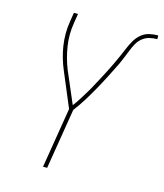

<svg xmlns="http://www.w3.org/2000/svg" viewBox="-110 -818 768 901"><g transform="rotate(15 273.5 -367.5)"><path d="M184 0 232 -293 161 -462Q150 -488 142 -515.5Q134 -543 129.5 -572Q125 -601 125 -631Q125 -661 130 -691L137 -735H157L150 -691Q140 -632 149 -575.5Q158 -519 178 -469L244 -315Q258 -333 270 -352.5Q282 -372 294 -391.5Q306 -411 316.5 -431Q327 -451 338 -471Q349 -491 359 -511Q369 -531 379 -551.5Q389 -572 398 -592.5Q407 -613 415.5 -633.5Q424 -654 435.5 -674.5Q447 -695 464.5 -710Q482 -725 503.5 -730Q525 -735 547 -735V-717Q528 -717 509.5 -712.5Q491 -708 475.5 -695.5Q460 -683 450.5 -665.5Q441 -648 434 -630Q427 -612 419.5 -594Q412 -576 404 -558H403V-556Q386 -522 369 -488.5Q352 -455 333.5 -422Q315 -389 295 -356.5Q275 -324 252 -294L204 0Z"/></g></svg>

Font: Iosevka Curly Thin
Style: Italic
Weight: 100
Italic angle: -9°
Monospace: yes
Designer: Belleve Invis
Foundry: Belleve Invis
Version: Version 22.1.2; ttfautohint (v1.8.4)